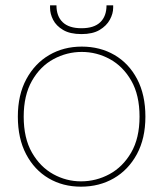

<svg xmlns="http://www.w3.org/2000/svg" viewBox="-20 -689 613 721"><path d="M284 12Q216 12 162.5 -19.5Q109 -51 78 -110Q47 -169 47 -251Q47 -333 79 -392Q111 -451 165 -482.5Q219 -514 287 -514Q356 -514 410 -482.5Q464 -451 495 -392Q526 -333 526 -251Q526 -169 494 -110Q462 -51 407.5 -19.5Q353 12 284 12ZM284 -8Q341 -8 391 -35Q441 -62 472.5 -116Q504 -170 504 -251Q504 -332 473 -386Q442 -440 392.5 -467Q343 -494 287 -494Q231 -494 181 -467Q131 -440 100 -385.5Q69 -331 69 -251Q69 -170 100 -116Q131 -62 180 -35Q229 -8 284 -8ZM286 -561Q243 -561 217 -576.5Q191 -592 179.5 -614.5Q168 -637 168 -659V-669H192Q192 -628 215.5 -605.5Q239 -583 286 -583Q333 -583 356.5 -605.5Q380 -628 380 -669H405V-660Q405 -638 392.5 -615Q380 -592 354 -576.5Q328 -561 286 -561Z"/></svg>

Font: DM Sans 16pt Thin
Style: Regular
Weight: 250
Version: Version 4.004;gftools[0.9.30]